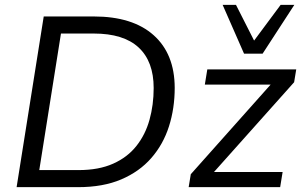

<svg xmlns="http://www.w3.org/2000/svg" viewBox="-20 -773 1246 793"><path d="M48.6 0 160.6 -705H367.5Q527.6 -705 614.3 -627.9Q701.1 -550.7 701.6 -410.4Q701.6 -325.4 677.9 -251.1Q654.2 -176.8 605 -120.4Q555.9 -64.1 480.9 -32.1Q405.9 0 302.3 0ZM142.2 -70.5H304.3Q388.1 -70.5 447.3 -97Q506.5 -123.4 543.5 -170.3Q580.6 -217.2 597.6 -278.6Q614.7 -340.1 614.7 -409.4Q614.7 -519.2 552.5 -576.9Q490.4 -634.5 367 -634.5H231.8ZM759.2 0 768 -53.4 1116 -444.1 1119.5 -423.6H826L836.2 -486.3H1203.5L1194.8 -433.4L843.9 -40.3L840.4 -62.7H1147.3L1137.1 0ZM988 -551.3 899.6 -752.8H954.7L1029.5 -605.4L1139 -752.8H1195.6L1064.6 -551.3Z"/></svg>

Font: Nunito Sans 12pt ExtraLight
Style: Italic
Weight: 200
Italic angle: -9°
Designer: Vernon Adams
Foundry: Vernon Adams
Version: Version 3.101;gftools[0.9.27]